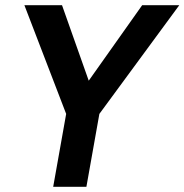

<svg xmlns="http://www.w3.org/2000/svg" viewBox="-20 -720 711 740"><path d="M185 0 235 -281 74 -700H219L322 -409L528 -700H671L363 -281L313 0Z"/></svg>

Font: Rethink Sans
Style: Bold Italic
Weight: 700
Italic angle: -10°
Designer: The Rethink Sans project authors (Hans Thiessen). DM Sans designed by Colophon Foundry.
Foundry: Rethink Communications LLC
Version: Version 1.001